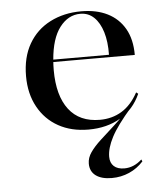

<svg xmlns="http://www.w3.org/2000/svg" viewBox="-48 -470 611 711"><g transform="rotate(-5 257.5 -114.5)"><path d="M339.5 197.6Q301.6 197.6 280.2 181.9Q258.9 166.1 258.9 137.1Q258.9 115.3 273 95.2Q287.1 75 310.9 53.2Q334.7 31.5 363.7 5.2Q392.7 -21 423.4 -55.6L432.3 -56.5Q378.2 5.6 357.3 46Q336.3 86.3 336.3 118.5Q336.3 141.1 350 153.6Q363.7 166.1 388.7 166.1Q424.2 166.1 454 138.7L457.3 146Q434.7 171 404.4 184.3Q374.2 197.6 339.5 197.6ZM269.4 11.3Q205.6 11.3 157.7 -15.3Q109.7 -41.9 82.7 -91.1Q55.6 -140.3 55.6 -205.6Q55.6 -275.8 84.3 -325.4Q112.9 -375 164.1 -401.2Q215.3 -427.4 279.8 -427.4Q336.3 -427.4 377.4 -406.9Q418.5 -386.3 441.1 -346.8Q463.7 -307.3 463.7 -249.2H123.4L121.8 -258.1H368.5Q369.4 -306.5 358.5 -342.3Q347.6 -378.2 326.6 -398.4Q305.6 -418.5 275.8 -418.5Q230.6 -418.5 199.2 -377.4Q167.7 -336.3 161.3 -256.5V-254.8Q160.5 -246.8 160.1 -238.3Q159.7 -229.8 159.7 -219.4Q159.7 -124.2 199.2 -72.6Q238.7 -21 314.5 -21Q359.7 -21 395.6 -42.7Q431.5 -64.5 456.5 -110.5L463.7 -104.8Q438.7 -48.4 388.3 -18.5Q337.9 11.3 269.4 11.3Z"/></g></svg>

Font: Playfair 144pt SemiExpanded SemiBold
Style: Regular
Weight: 600
Width: 6
Designer: Claus Eggers Sørensen
Foundry: Claus Eggers Sørensen
Version: Version 2.203